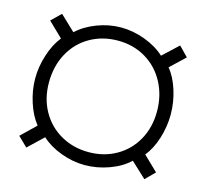

<svg xmlns="http://www.w3.org/2000/svg" viewBox="-84 -696 771 724"><g transform="rotate(15 302.0 -333.5)"><path d="M134 -128 75 -72 38 -108 95 -163Q70 -194 55 -240.5Q40 -287 40 -333Q40 -379 55 -425.5Q70 -472 95 -503L38 -558L75 -594L134 -538Q165 -567 211 -584.5Q257 -602 304 -602Q351 -602 398 -584.5Q445 -567 476 -538L536 -594L572 -557L515 -503Q540 -473 554.5 -426.5Q569 -380 569 -333Q569 -286 554.5 -239.5Q540 -193 515 -163L572 -108L536 -72L476 -128Q446 -99 399 -82Q352 -65 304 -65Q257 -65 210.5 -82.5Q164 -100 134 -128ZM516 -331Q516 -393 489 -443.5Q462 -494 414 -522.5Q366 -551 306 -551Q245 -551 196.5 -523Q148 -495 121 -445Q94 -395 94 -331Q94 -269 121.5 -220Q149 -171 197.5 -143.5Q246 -116 306 -116Q366 -116 414 -143.5Q462 -171 489 -220Q516 -269 516 -331Z"/></g></svg>

Font: Sarabun ExtraLight
Style: Regular
Weight: 275
Designer: Suppakit Chalermlarp | Katatrad Co.,Ltd.
Foundry: Cadson Demak Co.,Ltd.
Version: Version 1.000; ttfautohint (v1.6)